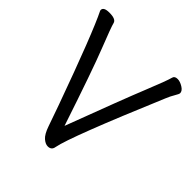

<svg xmlns="http://www.w3.org/2000/svg" viewBox="-199 -856 1018 1018"><g transform="rotate(45 310.0 -347.0)"><path d="M318 23Q300 23 280.5 6Q261 -11 245.5 -56Q230 -101 204 -174Q61 -571 6 -682L5 -687Q5 -710 48 -710Q97 -710 102.5 -686.5Q108 -663 153.5 -548Q199 -433 304 -117Q426 -442 472 -555Q518 -668 527 -702Q531 -717 553 -717Q571 -717 593 -703.5Q615 -690 615 -673Q615 -666 602.5 -645.5Q590 -625 579 -598Q367 -96 350 -5Q346 23 318 23Z"/></g></svg>

Font: linja waso lili
Style: Bold
Weight: 400
Designer: Fontworks Inc.
Version: Version 1.000;August 6, 2022;FontCreator 14.0.0.2814 64-bit